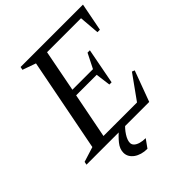

<svg xmlns="http://www.w3.org/2000/svg" viewBox="-272 -834 1162 1162"><g transform="rotate(-45 309.0 -253.5)"><path d="M-26 0 -22 -20 93 -56 71 -32 195 -668 207 -644 106 -680 110 -700H644L609 -520H588L576 -667L595 -650H268L290 -668L231 -363L216 -381H428L402 -364L458 -475H478L434 -245H415L400 -358L420 -341H208L230 -359L166 -32L152 -50H474L445 -34L567 -204L584 -197L511 0ZM303 193Q277 193 255 186.5Q233 180 217 168.5Q201 157 192 141.5Q183 126 183 107Q183 75 207 45Q231 15 268 -16H322Q292 9 272.5 39.5Q253 70 253 93Q253 107 264 117.5Q275 128 295 134Q315 140 341 140Z"/></g></svg>

Font: Wittgenstein
Style: Italic
Weight: 400
Italic angle: -11°
Designer: Jörg Drees
Foundry: Jörg Drees
Version: Version 1.500